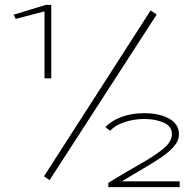

<svg xmlns="http://www.w3.org/2000/svg" viewBox="-20 -704 790 794"><path d="M164 -380V-657L45 -626L36 -643L170 -684H192V-380ZM185 41 162 25 603 -661 628 -644ZM428 70V52Q500 8 560 -26Q620 -60 655.5 -89Q691 -118 691 -150Q691 -182 656.5 -197Q622 -212 577 -212Q534 -212 494 -198.5Q454 -185 436 -163L416 -178Q439 -204 481.5 -220Q524 -236 576 -236Q639 -236 679.5 -213.5Q720 -191 720 -149Q720 -122 699 -98Q678 -74 643.5 -51Q609 -28 567.5 -4Q526 20 484 46H723V70Z"/></svg>

Font: Inconsolata ExtraExpanded ExtraLight
Style: Regular
Weight: 200
Width: 8
Monospace: yes
Designer: Raph Levien, Cyreal, Brenton Simpson
Foundry: Raph Levien, Cyreal, Google
Version: Version 3.100; ttfautohint (v1.8.4.7-5d5b)